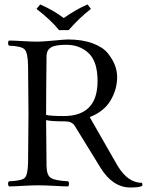

<svg xmlns="http://www.w3.org/2000/svg" viewBox="-20 -832 665 862"><path d="M245.1 -696.8Q209 -741.7 144 -792L160.2 -812Q220.2 -786.1 266.1 -751Q323.2 -791 373 -812L388.2 -792Q338.4 -753.9 288.1 -696.8ZM187 -293Q187 -234.9 189 -85Q189.9 -43.9 209.5 -32.5Q229 -21 286.1 -18.1Q290 -14.2 290 -7.1Q290 0 286.1 4.9Q266.1 4.9 223.6 2.4Q181.2 0 149.9 0Q122.1 0 81.5 2.4Q41 4.9 20 4.9Q16.1 0 16.1 -7.1Q16.1 -14.2 20 -18.1Q76.2 -20 90.6 -33Q105 -45.9 106 -103Q107.9 -253.9 107.9 -320.8Q107.9 -369.6 106 -536.1Q105 -596.2 90.1 -610.6Q75.2 -625 20 -627Q16.1 -631.8 16.1 -638.9Q16.1 -646 20 -649.9Q42 -649.9 81.5 -647.5Q121.1 -645 147.9 -645Q169.9 -645 221.4 -649.9Q272.9 -654.8 284.2 -654.8Q349.1 -654.8 396 -637.5Q442.9 -620.1 464.8 -592Q486.8 -564 496.3 -538.1Q505.9 -512.2 505.9 -485.8Q505.9 -430.7 476.3 -380.9Q446.8 -331.1 382.8 -306.2L507.8 -87.9Q554.7 -10.7 617.2 -11.2Q621.1 -3.4 618.2 2.9Q604 9.8 565.9 9.8Q485.8 9.8 431.2 -79.1L324.2 -252.9Q315.4 -268.1 311.3 -272.9Q307.1 -277.8 297.6 -282.5Q288.1 -287.1 272 -287.1Q206.1 -287.1 187 -293ZM189 -583Q187 -417 187 -320.8V-315.9Q209 -311 266.1 -311Q418 -311 418 -467.8Q418 -555.7 377.9 -593.3Q337.9 -630.9 277.8 -630.9Q227.1 -630.9 208.5 -618.9Q189.9 -606.9 189 -583Z"/></svg>

Font: Linux Libertine Display
Style: Regular
Weight: 400
Designer: Philipp H. Poll
Foundry: Philipp H. Poll
Version: Version 5.0.9